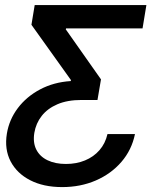

<svg xmlns="http://www.w3.org/2000/svg" viewBox="-20 -556 661 778"><path d="M231.9 202.1Q156.2 202.1 102.3 174.3Q48.3 146.5 22.9 97.7Q-2.4 48.8 7.8 -14.2Q17.1 -71.3 52.2 -117.9Q87.4 -164.6 142.6 -193.8Q197.8 -223.1 266.6 -227.5L267.6 -231.4L107.4 -455.6L120.6 -535.6H573.2L557.6 -440.9H247.6L246.6 -437L389.2 -234.4L375 -150.9H310.5Q252.9 -150.9 212.6 -133.5Q172.4 -116.2 148.9 -86.2Q125.5 -56.2 119.1 -17.6Q112.8 22 127.2 50.3Q141.6 78.6 172.9 93.5Q204.1 108.4 247.1 108.4Q289.6 108.4 324.5 94Q359.4 79.6 383.1 52.5Q406.7 25.4 415.5 -12.7H526.9Q513.7 51.8 471.9 100.1Q430.2 148.4 368.2 175.3Q306.2 202.1 231.9 202.1Z"/></svg>

Font: Inter 20pt Medium
Style: Italic
Weight: 500
Italic angle: -9.3988°
Version: Version 4.001;git-66647c0bb